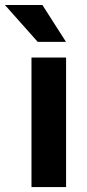

<svg xmlns="http://www.w3.org/2000/svg" viewBox="-63 -763 356 783"><path d="M65.4 -528.3V0H206.5V-528.3ZM-43 -742.7 90.8 -592.3H206.1L109.9 -742.7Z"/></svg>

Font: Vazirmatn
Style: Bold
Weight: 700
Designer: Saber Rastikerdar
Foundry: Saber Rastikerdar
Version: Version 33.003